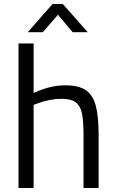

<svg xmlns="http://www.w3.org/2000/svg" viewBox="-20 -934 577 954"><path d="M72 0ZM72 -718H147V-472Q191 -492 228.5 -501Q266 -510 305 -510Q370 -510 405.5 -486.5Q441 -463 455.5 -410Q470 -357 470 -264V0H395V-262Q395 -336 386.5 -373.5Q378 -411 354.5 -427Q331 -443 285 -443Q228 -443 166 -420L147 -413V0H72ZM241 -914H292L416 -774H341L268 -861L193 -774H118Z"/></svg>

Font: Cairo
Style: Regular
Weight: 400
Designer: Mohamed Gaber, the designers of Titillium
Foundry: Kief Type Foundry
Version: Version 2.009; ttfautohint (v1.5.33-1714) -l 8 -r 50 -G 200 